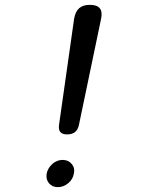

<svg xmlns="http://www.w3.org/2000/svg" viewBox="-20 -760 640 790"><path d="M223 -247 285 -683Q290 -712 305.5 -726Q321 -740 350 -740Q379 -740 390.5 -726Q402 -712 396 -683L305 -247Q301 -227 289 -217Q277 -207 256 -207Q236 -207 228 -217Q220 -227 223 -247ZM172 -46Q177 -69 195.5 -85.5Q214 -102 238 -102Q261 -102 275 -85.5Q289 -69 284 -46Q280 -22 260.5 -6Q241 10 218 10Q195 10 181.5 -6Q168 -22 172 -46Z"/></svg>

Font: Maple Mono NL Light
Style: Italic
Weight: 300
Italic angle: -10°
Monospace: yes
Designer: subframe7536
Version: Version 7.000